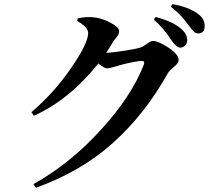

<svg xmlns="http://www.w3.org/2000/svg" viewBox="-20 -847 1040 922"><path d="M490.2 -593.8Q515.6 -593.8 575.7 -603Q635.7 -612.3 655.3 -619.1Q666 -622.1 684.6 -636.2Q703.1 -650.4 714.8 -650.4Q740.2 -650.4 789.1 -618.2Q837.9 -585.9 837.9 -558.6Q837.9 -543.9 814.9 -525.4Q792 -506.8 785.2 -494.1Q676.8 -299.8 523.4 -161.6Q370.1 -23.4 152.3 54.7L140.6 37.1Q314.5 -59.6 462.9 -221.7Q611.3 -383.8 670.9 -537.1Q676.8 -554.7 660.2 -554.7Q646.5 -554.7 606.9 -546.4Q567.4 -538.1 546.9 -531.2Q504.9 -518.6 494.1 -518.6Q481.4 -518.6 452.1 -542Q312.5 -367.2 142.6 -291L130.9 -308.6Q237.3 -398.4 320.3 -518.6Q403.3 -638.7 403.3 -688.5Q403.3 -716.8 350.6 -746.1L353.5 -758.8Q388.7 -766.6 418.9 -764.6Q462.9 -762.7 507.3 -739.7Q551.8 -716.8 551.8 -698.2Q551.8 -688.5 548.8 -682.1Q545.9 -675.8 538.1 -666.5Q530.3 -657.2 524.4 -648.4Q515.6 -631.8 490.2 -593.8ZM718.8 -752.9 727.5 -765.6Q814.5 -742.2 851.6 -707Q878.9 -683.6 878.9 -653.3Q878.9 -638.7 869.1 -628.4Q859.4 -618.2 845.7 -618.2Q827.1 -618.2 802.7 -654.3Q766.6 -710.9 718.8 -752.9ZM799.8 -815.4 808.6 -827.1Q884.8 -813.5 929.7 -781.2Q962.9 -757.8 962.9 -721.7Q962.9 -686.5 931.6 -686.5Q919.9 -686.5 910.6 -695.3Q901.4 -704.1 885.7 -725.6Q883.8 -727.5 877 -736.8Q870.1 -746.1 866.7 -750.5Q863.3 -754.9 855 -764.2Q846.7 -773.4 839.8 -780.3Q833 -787.1 822.3 -796.4Q811.5 -805.7 799.8 -815.4Z"/></svg>

Font: GenRyuMin TW TTF Bold
Style: Regular
Weight: 700
Version: Version 1.300